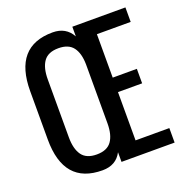

<svg xmlns="http://www.w3.org/2000/svg" viewBox="-154 -1022 1120 1168"><g transform="rotate(-20 406.0 -437.5)"><path d="M312.5 -883.8Q398.4 -883.8 437.5 -812.5V-875H781.2V-781.2H562.5V-500H718.8V-406.2H562.5V-93.8H781.2V0H437.5V-62.5Q400.4 8.8 312.5 8.8Q62.5 8.8 62.5 -281.2V-593.8Q62.5 -883.8 312.5 -883.8ZM312.5 -781.2Q245.6 -781.2 216.6 -740.7Q187.5 -700.2 187.5 -625V-250Q187.5 -174.8 216.6 -134.3Q245.6 -93.8 312.5 -93.8Q379.4 -93.8 408.4 -134.3Q437.5 -174.8 437.5 -250V-631.8Q436.5 -703.6 407.2 -742.4Q377.9 -781.2 312.5 -781.2Z"/></g></svg>

Font: OswaldRegular
Style: Regular
Weight: 400
Designer: vernon adams
Foundry: vernon adams
Version: Version 1.000